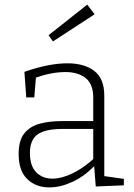

<svg xmlns="http://www.w3.org/2000/svg" viewBox="-20 -807 580 834"><path d="M396 3 389 -85Q345 -40 293.5 -16.5Q242 7 194 7Q136 7 98.5 -29Q61 -65 61 -138Q61 -197 85.5 -227.5Q110 -258 152 -269.5Q194 -281 247 -281H385V-383Q385 -442 352 -468Q319 -494 264 -494Q205 -494 136 -470L129 -384H94L86 -495Q192 -532 273 -532Q346 -532 389.5 -499Q433 -466 433 -391V-42L518 -30V-2ZM110 -143Q110 -86 137.5 -58.5Q165 -31 208 -31Q247 -31 294 -53.5Q341 -76 385 -116V-247H254Q176 -247 143 -223Q110 -199 110 -143ZM210 -627 191 -654 359 -787 391 -745Z"/></svg>

Font: Bitter Light
Style: Regular
Weight: 300
Designer: Sol Matas, and Bitter project Authors
Foundry: Sol Matas
Version: Version 2.001